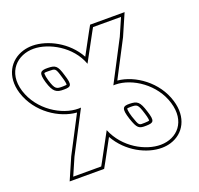

<svg xmlns="http://www.w3.org/2000/svg" viewBox="-364 -945 1215 1174"><g transform="rotate(-20 243.0 -358.0)"><path d="M368.6 -165C392.6 -94 403.6 -88 450.4 -89C499.6 -90 509.8 -98 487.2 -168C465.5 -239 449.8 -249 400.1 -250C356.1 -251 344.8 -239 368.6 -165ZM5.4 -627C-44.4 -628 -55.7 -616 -36.3 -549C-15.3 -480 5.7 -468 53.7 -469H54.8C100.8 -469 110.7 -478 87.5 -550L87.2 -551C67.6 -619 54 -626 5.4 -627ZM-35.1 -767C61.9 -766 197.5 -693.8 242.8 -567.8L335.7 -739L351.3 -767H533.4L484.6 -655L346.2 -389.7C350.6 -389.9 355.1 -390 359.6 -390C469.1 -389 602.1 -300 641.5 -168C682.2 -35 603.3 50 495.5 51C397.6 52 266.4 -18 214.3 -146.4L122.4 23L106.8 51H-75.3L-26.5 -61L113.6 -329.6C108 -329.1 102.2 -328.9 96.5 -329C-8.2 -329 -146.5 -411 -189.7 -549C-231.3 -685 -142.4 -768 -35.1 -767ZM387.5 -171.3C375.4 -209.1 376.5 -226 377.2 -227.6C378.1 -228.2 385.2 -230.3 399.7 -230C442.2 -229.1 447.3 -230.1 468.2 -162C478.2 -130.8 479 -115.2 478.2 -112.4C476.1 -111.3 466.6 -109.3 450 -109C410.4 -108.1 410.9 -102.3 387.5 -171.3ZM4.9 -607C47.3 -606.1 49.4 -610 68.1 -545.3L68.5 -544C79 -511.3 80 -494.7 79.2 -491.5C77.1 -490.5 68.7 -489 54.8 -489H53.5C12.8 -488.2 2.5 -490.2 -17.2 -554.7C-22.9 -574.6 -25.4 -589.2 -25.3 -596.8C-25.1 -605.3 -29.3 -607.7 4.9 -607ZM-35 -787C-57 -787.2 -78.5 -784.2 -98.6 -778.1C-187.1 -751.1 -245.5 -663.3 -208.8 -543.1C-164.6 -401.8 -28.7 -317.1 80.6 -309.6L-44.6 -69.6L-105.8 71H118.6L140 32.6L213.3 -102.5C277.6 11.7 399.1 71.9 495.7 71C516.1 70.8 535.8 67.9 554.1 62.3C643.8 35 696.9 -55.1 660.6 -173.8C620.7 -307.8 491.8 -398.7 378.9 -409L502.7 -646.4L563.9 -787H339.5L318.1 -748.6L244.6 -613C184.1 -724.8 59.9 -786.1 -35 -787Z"/></g></svg>

Font: Nordica Plus
Style: NordicaClassicRgExtOpOblOl
Weight: 500
Version: Version 1.01